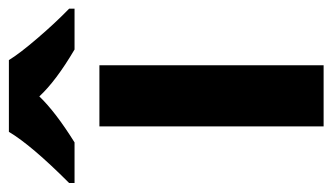

<svg xmlns="http://www.w3.org/2000/svg" viewBox="-234 -572 751 434"><g transform="rotate(-90 142.0 -355.5)"><path d="M210.9 0H72.8V-506.8H210.9ZM246.6 -563Q175.3 -605 140.6 -642.6Q105.5 -606 36.6 -563H-55.2V-575.2Q30.3 -660.6 60.5 -711.4H222.7Q236.8 -688 271.5 -647.5Q306.2 -606.9 338.9 -575.2V-563Z"/></g></svg>

Font: Bpm'online Open Sans
Style: Bold
Weight: 700
Foundry: Ascender Corporation
Version: Version 1.10